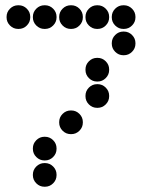

<svg xmlns="http://www.w3.org/2000/svg" viewBox="-20 -715 640 730"><path d="M49 -695Q31 -695 18 -682Q5 -669 5 -651V-649Q5 -631 18 -618Q31 -605 49 -605H51Q69 -605 82 -618Q95 -631 95 -649V-651Q95 -669 82 -682Q69 -695 51 -695ZM149 -695Q131 -695 118 -682Q105 -669 105 -651V-649Q105 -631 118 -618Q131 -605 149 -605H151Q169 -605 182 -618Q195 -631 195 -649V-651Q195 -669 182 -682Q169 -695 151 -695ZM249 -695Q231 -695 218 -682Q205 -669 205 -651V-649Q205 -631 218 -618Q231 -605 249 -605H251Q269 -605 282 -618Q295 -631 295 -649V-651Q295 -669 282 -682Q269 -695 251 -695ZM349 -695Q331 -695 318 -682Q305 -669 305 -651V-649Q305 -631 318 -618Q331 -605 349 -605H351Q369 -605 382 -618Q395 -631 395 -649V-651Q395 -669 382 -682Q369 -695 351 -695ZM449 -695Q431 -695 418 -682Q405 -669 405 -651V-649Q405 -631 418 -618Q431 -605 449 -605H451Q469 -605 482 -618Q495 -631 495 -649V-651Q495 -669 482 -682Q469 -695 451 -695ZM449 -595Q431 -595 418 -582Q405 -569 405 -551V-549Q405 -531 418 -518Q431 -505 449 -505H451Q469 -505 482 -518Q495 -531 495 -549V-551Q495 -569 482 -582Q469 -595 451 -595ZM349 -495Q331 -495 318 -482Q305 -469 305 -451V-449Q305 -431 318 -418Q331 -405 349 -405H351Q369 -405 382 -418Q395 -431 395 -449V-451Q395 -469 382 -482Q369 -495 351 -495ZM349 -395Q331 -395 318 -382Q305 -369 305 -351V-349Q305 -331 318 -318Q331 -305 349 -305H351Q369 -305 382 -318Q395 -331 395 -349V-351Q395 -369 382 -382Q369 -395 351 -395ZM249 -295Q231 -295 218 -282Q205 -269 205 -251V-249Q205 -231 218 -218Q231 -205 249 -205H251Q269 -205 282 -218Q295 -231 295 -249V-251Q295 -269 282 -282Q269 -295 251 -295ZM149 -195Q131 -195 118 -182Q105 -169 105 -151V-149Q105 -131 118 -118Q131 -105 149 -105H151Q169 -105 182 -118Q195 -131 195 -149V-151Q195 -169 182 -182Q169 -195 151 -195ZM149 -95Q131 -95 118 -82Q105 -69 105 -51V-49Q105 -31 118 -18Q131 -5 149 -5H151Q169 -5 182 -18Q195 -31 195 -49V-51Q195 -69 182 -82Q169 -95 151 -95Z"/></svg>

Font: Doto Rounded Black
Style: Regular
Weight: 900
Monospace: yes
Version: Version 1.000